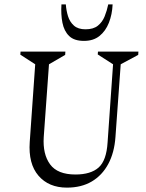

<svg xmlns="http://www.w3.org/2000/svg" viewBox="-20 -848 667 878"><path d="M286 10Q203 10 156 -44.5Q109 -99 116 -199L141 -554L73 -598L74 -612H279L278 -597L204 -554L180 -221Q175 -143 209 -96.5Q243 -50 325 -50Q395 -50 431 -82Q467 -114 472 -197L497 -554L427 -599L428 -612H613L612 -597L532 -554L508 -222Q503 -150 475 -98Q447 -46 399.5 -18Q352 10 286 10ZM364 -661Q319 -661 296 -683.5Q273 -706 265.5 -744Q258 -782 261 -828H281Q283 -800 291 -774Q299 -748 318 -731Q337 -714 371 -714Q407 -714 427.5 -730.5Q448 -747 458.5 -773Q469 -799 475 -828H495Q493 -782 478 -744Q463 -706 435 -683.5Q407 -661 364 -661Z"/></svg>

Font: Ancizar Serif Light
Style: Italic
Weight: 300
Italic angle: -4°
Designer: Cesar Puertas, Viviana Monsalve, Julian Moncada, Julian Prieto, Jose Castro, Felipe Aragon, Mariel Hernandez, Sara Alarc
Version: Version 8.100